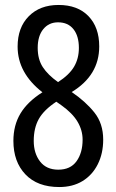

<svg xmlns="http://www.w3.org/2000/svg" viewBox="-20 -744 469 774"><path d="M216 -724Q293 -724 336.5 -679Q380 -634 380 -557Q380 -440 269 -373Q325 -335 360.5 -290.5Q396 -246 396 -181Q396 -125 374 -81.5Q352 -38 312.5 -14Q273 10 219 10Q131 10 82.5 -41Q34 -92 34 -176Q34 -239 62.5 -286.5Q91 -334 151 -372Q51 -450 51 -556Q51 -633 96 -678.5Q141 -724 216 -724ZM214 -654Q177 -654 154.5 -626.5Q132 -599 132 -551Q132 -505 152.5 -473.5Q173 -442 214 -413Q259 -442 278.5 -475Q298 -508 298 -551Q298 -599 276 -626.5Q254 -654 214 -654ZM116 -176Q116 -126 141.5 -93Q167 -60 215 -60Q264 -60 288.5 -94Q313 -128 313 -181Q313 -219 292.5 -253.5Q272 -288 227 -320L207 -334Q157 -301 136.5 -264.5Q116 -228 116 -176Z"/></svg>

Font: Noto Sans Lao UI ExtCond
Style: Regular
Weight: 400
Width: 2
Designer: Monotype Design Team
Foundry: Monotype Imaging Inc.
Version: Version 2.000; ttfautohint (v1.8.4.7-5d5b)